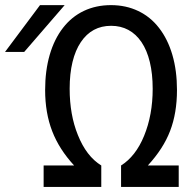

<svg xmlns="http://www.w3.org/2000/svg" viewBox="-113 -733 735 753"><path d="M-18.1 -529.3 140.6 -712.9H43.9L-93.3 -529.3ZM284.2 0V-84Q225.6 -120.1 192.4 -203.6Q160.2 -282.7 160.2 -385.3Q160.2 -443.8 171.4 -490Q182.6 -536.1 204.1 -567.9Q247.1 -631.8 322.8 -631.8Q360.4 -631.8 390.4 -615.7Q420.4 -599.6 441.9 -567.9Q463.4 -536.1 474.6 -489.7Q485.8 -443.4 485.8 -384.8Q485.8 -282.2 452.1 -200.2Q436 -160.6 413.1 -131.1Q390.1 -101.6 361.8 -84V0H587.9V-84H466.8Q527.8 -150.4 554.2 -219.7Q581.1 -289.6 581.1 -379.9Q581.1 -456.1 563 -517.8Q544.9 -579.6 510.7 -623.5Q477.1 -667 429 -689.9Q380.9 -712.9 322.3 -712.9Q263.7 -712.9 215.8 -690.2Q168 -667.5 134.3 -624Q100.1 -580.1 82 -518.1Q64 -456.1 64 -379.9Q64 -290 91.8 -218.3Q119.1 -147.5 177.7 -84H58.1V0Z"/></svg>

Font: Hack Dev
Style: Regular
Weight: 400
Designer: Christopher Simpkins
Foundry: Christopher Simpkins
Version: Version 2.0315